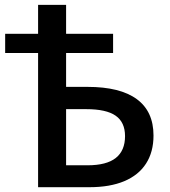

<svg xmlns="http://www.w3.org/2000/svg" viewBox="-20 -780 707 800"><path d="M138.7 -559.1H1.5V-639.2H138.7V-759.8H255.4V-639.2H451.2V-559.1H255.4V-418H344.7Q480.5 -418 550 -366.9Q619.6 -315.9 619.6 -215.3Q619.6 -147 588.6 -98.6Q557.6 -50.3 497.8 -25.1Q438 0 352.5 0H138.7ZM501 -212.9Q501 -270.5 461.9 -297.9Q422.9 -325.2 338.9 -325.2H255.4V-91.3H344.7Q423.8 -91.3 462.4 -121.8Q501 -152.3 501 -212.9Z"/></svg>

Font: Viking Open Sans Light
Style: Bold
Weight: 600
Foundry: Ascender Corporation
Version: Version 2.001